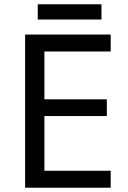

<svg xmlns="http://www.w3.org/2000/svg" viewBox="-20 -875 596 895"><path d="M496 0H97V-714H496V-635H187V-412H478V-334H187V-79H496ZM453 -855V-784H156V-855Z"/></svg>

Font: Go Noto Current
Style: Regular
Weight: 400
Designer: Monotype Design Team
Foundry: Monotype Imaging Inc.
Version: Version 2.007; ttfautohint (v1.8) -l 8 -r 50 -G 200 -x 14 -D